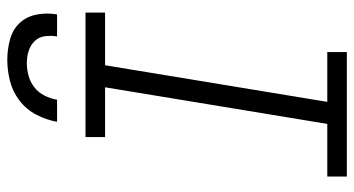

<svg xmlns="http://www.w3.org/2000/svg" viewBox="-248 -748 995 540"><g transform="rotate(-90 250.0 -477.5)"><path d="M24 0V-55H172L275 -680H135V-735H485V-680H337L234 -55H374V0ZM178 -815Q183 -844 197.5 -872.5Q212 -901 237.5 -920.5Q263 -940 293 -947.5Q323 -955 352 -955Q381 -955 409 -947.5Q437 -940 455.5 -920.5Q474 -901 479.5 -872.5Q485 -844 480 -815H418Q421 -833 418.5 -850Q416 -867 404.5 -878.5Q393 -890 377 -895Q361 -900 343 -900Q325 -900 307 -895Q289 -890 274.5 -878.5Q260 -867 251.5 -850Q243 -833 240 -815Z"/></g></svg>

Font: Iosevka Curly Slab Light
Style: Italic
Weight: 300
Italic angle: -9°
Monospace: yes
Designer: Belleve Invis
Foundry: Belleve Invis
Version: Version 22.1.2; ttfautohint (v1.8.4)